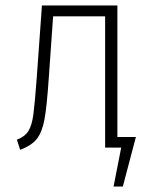

<svg xmlns="http://www.w3.org/2000/svg" viewBox="-20 -542 554 705"><path d="M479 -39 431 143H397L425 0H366V-482H175L159 -254Q152 -151 143.5 -104.5Q135 -58 116 -33Q97 -8 54 8L42 -29Q71 -40 84 -60.5Q97 -81 102.5 -121.5Q108 -162 115 -258L134 -522H411V-39Z"/></svg>

Font: Fira Sans Condensed ExtraLight
Style: Regular
Weight: 275
Width: 3
Designer: Carrois Corporate & Edenspiekermann AG
Foundry: Carrois Corporate GbR & Edenspiekermann AG
Version: Version 4.203